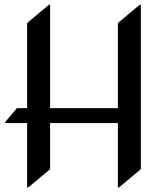

<svg xmlns="http://www.w3.org/2000/svg" viewBox="-20 -777 707 816"><path d="M95.2 19.5V-253.9H2.4V-258.8L51.8 -317.4H95.2V-679.2L188 -756.8H192.9V-317.4H481V-679.2L573.7 -756.8H578.6V-58.1L485.8 19.5H481V-253.9H192.9V-58.1L100.1 19.5Z"/></svg>

Font: Gothica
Style: Book
Weight: 400
Designer: Wojciech Kalinowski "wmk69" (wmk69@o2.pl)
Foundry: Wojciech Kalinowski "wmk69" (wmk69@o2.pl)
Version: Version 2.1.0; 2021-05-14